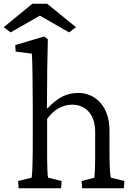

<svg xmlns="http://www.w3.org/2000/svg" viewBox="-60 -1011 718 1031"><path d="M40 0H268L271 -39L198 -57C195 -69 193 -119 193 -194V-372C226 -420 275 -449 328 -449C391 -449 451 -406 451 -303V-171C451 -101 448 -75 447 -57L378 -39L381 0H605L608 -39L535 -57C531 -74 528 -123 528 -180V-309C528 -449 444 -512 361 -512C300 -512 251 -489 195 -429L192 -431C193 -613 194 -702 197 -800L177 -815L22 -769L24 -734L111 -723C114 -699 116 -533 116 -427V-281C116 -140 114 -83 110 -57L37 -39ZM-40 -865 -3 -837 154 -927 311 -837 348 -865 193 -991H114Z"/></svg>

Font: TPK Tissa Web Quiz
Style: Regular
Weight: 400
Designer: Jacques Le Bailly, Suppakit Chalermlarp | Katatrad Co.,Ltd.
Foundry: Jacques Le Bailly, Cadson Demak Co.,Ltd.
Version: Version 5.000;Glyphs 3.1.2 (3151)